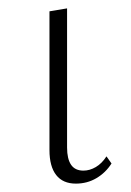

<svg xmlns="http://www.w3.org/2000/svg" viewBox="-20 -434 313 458"><path d="M161 4Q130 4 114 -16.5Q98 -37 98 -76V-407L140 -414V-82Q140 -55 149.5 -41Q159 -27 179 -27Q194 -27 208.5 -35.5Q223 -44 234 -61L246 -44Q232 -22 210 -9Q188 4 161 4Z"/></svg>

Font: Ysabeau Office ExtraLight
Style: Regular
Weight: 250
Designer: Christian Thalmann (Catharsis Fonts)
Version: Version 2.001;gftools[0.9.30]; featfreeze: tnum,lnum,ss02